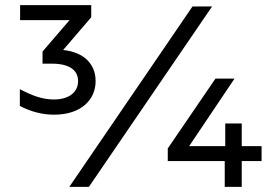

<svg xmlns="http://www.w3.org/2000/svg" viewBox="-20 -725 1041 745"><path d="M190 -280C297 -280 351 -340 351 -410C351 -474 309 -522 225 -531L334 -658V-705H58V-647H250L145 -525V-478H181C252 -478 283 -451 283 -410C283 -367 247 -339 189 -339C143 -339 103 -355 57 -379V-314C99 -292 143 -280 190 -280ZM249 0H325L803 -700H727ZM631 -100H852V0H918V-100H995V-158H918V-246H854V-158H714L890 -420H816L631 -149Z"/></svg>

Font: Chess Sans Medium
Style: Regular
Weight: 500
Designer: Wolf Bōese
Foundry: Wolf Bōese
Version: Version 7.223;Glyphs 3.3 (3306)